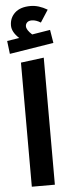

<svg xmlns="http://www.w3.org/2000/svg" viewBox="-63 -941 357 971"><g transform="rotate(-5 115.5 -455.5)"><path d="M219 -782 230 -715 6 -679 -2 -745 60 -755Q24 -788 24 -821Q24 -860 51.5 -885.5Q79 -911 131 -911Q172 -911 216 -885L176 -823Q152 -838 131 -838Q115 -838 107 -830Q99 -822 99 -811Q99 -792 127 -767ZM58 0V-630L175 -645V0Z"/></g></svg>

Font: FiraGO SemiBold
Style: Regular
Weight: 600
Designer: bBox Type
Foundry: bBox Type GmbH
Version: Version 1.001;PS 001.001;hotconv 1.0.88;makeotf.lib2.5.64775